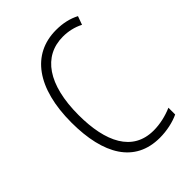

<svg xmlns="http://www.w3.org/2000/svg" viewBox="-169 -616 704 704"><g transform="rotate(-45 183.0 -264.5)"><path d="M240 10C276 10 313 2 340 -11V-46C310 -33 276 -25 243 -25C134 -25 88 -120 88 -260C88 -418 149 -504 251 -504C278 -504 306 -498 331 -485L343 -518C316 -532 286 -539 250 -539C125 -539 50 -437 50 -259C50 -93 111 10 240 10Z"/></g></svg>

Font: Noto Sans Myanmar UI Condensed ExtraLight
Style: Regular
Weight: 200
Width: 3
Designer: Monotype Design Team
Foundry: Monotype Imaging Inc.
Version: Version 2.103